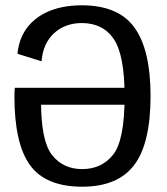

<svg xmlns="http://www.w3.org/2000/svg" viewBox="-20 -700 632 725"><path d="M290.5 5Q424 5 486.2 -76.2Q548.5 -157.5 548.5 -338Q548.5 -511.5 487.8 -595.8Q427 -680 288.5 -680V-613Q369 -613 409.8 -552.2Q450.5 -491.5 450.5 -336.5Q450.5 -170.5 407.2 -116Q364 -61.5 290 -61.5Q219 -61.5 177 -114Q135 -166.5 135 -315.5L129.5 -304.5H461.5V-368.5H36Q34.5 -354 34.5 -335.5Q34.5 -157.5 93.5 -76.2Q152.5 5 290.5 5ZM137 -468.5Q139.5 -503 152 -530Q164.5 -557 185 -575.5Q205.5 -594 232 -603.5Q258.5 -613 288.5 -613L295 -652.5L288.5 -680Q250 -680 215.2 -673Q180.5 -666 151.2 -651.5Q122 -637 99.5 -615Q77 -593 63.2 -563.5Q49.5 -534 46 -497Z"/></svg>

Font: Anybody UltraCondensed Thin
Style: Regular
Weight: 400
Version: Version 1.111